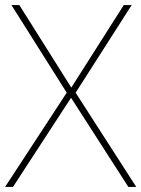

<svg xmlns="http://www.w3.org/2000/svg" viewBox="-23 -734 555 754"><path d="M512 0 274 -370 494 -714H463L257 -390L53 -714H22L239 -370L-3 0H28L256 -350L481 0Z"/></svg>

Font: Noto Sans Canadian Aboriginal Thin
Style: Regular
Weight: 100
Designer: Monotype Design Team, Typotheque's Kevin King
Foundry: Monotype Imaging Inc.
Version: Version 2.004